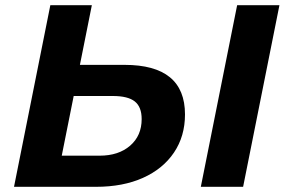

<svg xmlns="http://www.w3.org/2000/svg" viewBox="-20 -720 1097 740"><path d="M460 -470Q693 -470 693 -279Q693 -195 650.5 -132Q608 -69 531 -34.5Q454 0 350 0H34L174 -700H334L288 -470ZM364 -120Q437 -120 481.5 -158.5Q526 -197 526 -261Q526 -308 499.5 -329Q473 -350 415 -350H264L218 -120ZM754 0 894 -700H1057L917 0Z"/></svg>

Font: Montserrat
Style: Bold Italic
Weight: 700
Italic angle: -11.3°
Designer: Julieta Ulanovsky
Foundry: Julieta Ulanovsky
Version: Version 9.000; ttfautohint (v1.8.4.7-5d5b)